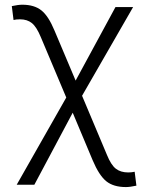

<svg xmlns="http://www.w3.org/2000/svg" viewBox="-20 -547 626 802"><path d="M505.9 234.4Q454.1 234.4 423.8 210Q393.6 185.5 366.7 121.6L283.7 -76.2L123.5 224.6H49.8L256.8 -139.6L150.4 -392.1Q132.8 -434.6 113.3 -450.4Q93.8 -466.3 63.5 -466.3Q46.4 -466.3 36.6 -463.4L29.3 -521.5Q56.2 -527.3 73.2 -527.3Q123 -527.3 152.8 -503.7Q182.6 -480 208 -418.5L295.9 -210.4L462.4 -517.6H536.1L322.8 -147L426.8 100.1Q443.8 142.1 463.9 157.7Q483.9 173.3 515.6 173.3Q529.8 173.3 542.5 170.4L549.8 228.5Q522.9 234.4 505.9 234.4Z"/></svg>

Font: CaskaydiaCove NFP Light
Style: Regular
Weight: 300
Designer: Aaron Bell
Foundry: Saja Typeworks
Version: Version 2111.001; VTT 6.35;Nerd Fonts 3.1.1